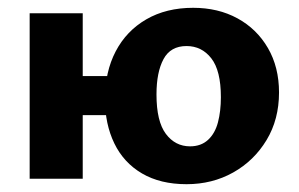

<svg xmlns="http://www.w3.org/2000/svg" viewBox="-20 -458 766 492"><path d="M56 0V-424H192V0ZM123 -163V-263H325V-163ZM458 14Q391 14 344 -13.5Q297 -41 273 -90.5Q249 -140 249 -204Q249 -274 276.5 -326.5Q304 -379 355 -408.5Q406 -438 475 -438Q539 -438 588.5 -411Q638 -384 666.5 -335Q695 -286 695 -221Q695 -152 663 -99Q631 -46 577.5 -16Q524 14 458 14ZM467 -83Q495 -83 513 -99.5Q531 -116 538.5 -144.5Q546 -173 546 -209Q546 -277 521.5 -308.5Q497 -340 458 -340Q417 -340 399 -306.5Q381 -273 381 -216Q381 -147 405 -115Q429 -83 467 -83Z"/></svg>

Font: Ysabeau Office ExtraBold
Style: Regular
Weight: 800
Designer: Christian Thalmann (Catharsis Fonts)
Version: Version 2.001;gftools[0.9.30]; featfreeze: tnum,lnum,ss02